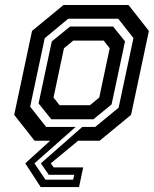

<svg xmlns="http://www.w3.org/2000/svg" viewBox="-20 -560 612 764"><path d="M163.5 -55H359L452 -131.5L511 -408.5L450.5 -485.5H251.5L158 -408L100 -135.5ZM184 -85.5 133.5 -148.5 186 -395 259 -454.5H430L477.5 -395.5L424 -144.5L352 -85.5ZM217 -141.5H338L375 -172L416.5 -368L392.5 -398.5H271.5L234.5 -368L193 -172ZM281 -55 117 90 161 155H271L275.5 135.5H174L142.5 90L307.5 -55ZM491.5 -540 572.5 -437 501.5 -103 376.5 0H291L182 90L193.5 106H311L294.5 184.5H142L80.5 90L179.5 0H117.5L36.5 -103L107.5 -437L232.5 -540Z"/></svg>

Font: Tourney Thin SemiBold
Style: Italic
Weight: 600
Italic angle: -12°
Version: Version 1.015